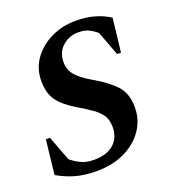

<svg xmlns="http://www.w3.org/2000/svg" viewBox="-111 -656 674 751"><g transform="rotate(-20 225.5 -280.5)"><path d="M167 10Q114 10 76.5 -1Q39 -12 4 -32L20 -175H37L76 -72Q92 -58 115 -46.5Q138 -35 170 -35Q224 -35 253 -61Q282 -87 282 -131Q282 -160 270 -179Q258 -198 234 -215Q210 -232 173 -254Q126 -282 103.5 -313Q81 -344 81 -395Q81 -446 109 -485.5Q137 -525 184 -548Q231 -571 288 -571Q369 -571 428 -533L412 -393H396L358 -494Q344 -507 326 -516Q308 -525 281 -525Q244 -525 216 -500.5Q188 -476 188 -435Q188 -404 206.5 -381Q225 -358 270 -332Q332 -296 361 -263Q390 -230 390 -174Q390 -121 360.5 -79Q331 -37 280.5 -13.5Q230 10 167 10Z"/></g></svg>

Font: Spectral SC SemiBold
Style: Italic
Weight: 600
Italic angle: -10°
Designer: Jean-Baptiste Levee
Foundry: Production Type
Version: Version 2.001